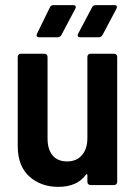

<svg xmlns="http://www.w3.org/2000/svg" viewBox="-20 -720 531 747"><path d="M332 -511H424Q429 -511 432.5 -507.5Q436 -504 436 -499V-12Q436 -7 432.5 -3.5Q429 0 424 0H332Q327 0 323.5 -3.5Q320 -7 320 -12V-39Q320 -42 318 -42.5Q316 -43 314 -40Q280 7 207 7Q139 7 94 -33.5Q49 -74 49 -152V-499Q49 -504 52.5 -507.5Q56 -511 61 -511H153Q158 -511 161.5 -507.5Q165 -504 165 -499V-181Q165 -139 184.5 -115.5Q204 -92 241 -92Q278 -92 299 -116.5Q320 -141 320 -183V-499Q320 -504 323.5 -507.5Q327 -511 332 -511ZM124 -589 174 -691Q178 -700 188 -700H265Q272 -700 274 -696Q276 -692 273 -686L219 -584Q214 -575 204 -575H133Q126 -575 123.5 -578.5Q121 -582 124 -589ZM284 -589 338 -691Q342 -700 353 -700H425Q432 -700 434 -696Q436 -692 433 -686L379 -584Q374 -575 364 -575H292Q285 -575 283 -579Q281 -583 284 -589Z"/></svg>

Font: Barlow Semi Condensed SemiBold
Style: Regular
Weight: 600
Width: 4
Designer: Jeremy Tribby
Foundry: Tribby Type
Version: Version 1.408